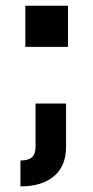

<svg xmlns="http://www.w3.org/2000/svg" viewBox="-20 -506 331 686"><path d="M70.5 -485.5H223V-338.5H70.5ZM107 -136H216V18.5Q216 87 173 123.5Q130 160 53 160V67.5Q81 67.5 94 56Q107 44.5 107 18Z"/></svg>

Font: Hepta Slab ExtraLight SemiBold
Style: Regular
Weight: 600
Version: Version 1.102